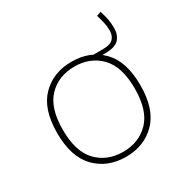

<svg xmlns="http://www.w3.org/2000/svg" viewBox="-147 -738 833 863"><g transform="rotate(-30 270.0 -306.0)"><path d="M489.7 -616.7Q499 -588.4 502.7 -567.1Q506.3 -545.9 506.3 -522.5Q506.3 -489.3 486.8 -466.8Q467.3 -444.3 409.7 -444.3H351.6V-465.8H414.6Q453.6 -465.8 468.5 -481.7Q483.4 -497.6 483.4 -522.9Q483.4 -542.5 479.7 -561Q476.1 -579.6 467.3 -608.9ZM264.2 -487.8Q359.4 -487.8 419.7 -426.8Q480 -365.7 480 -241.7Q480 -117.7 419.7 -56.2Q359.4 5.4 264.2 5.4Q168.9 5.4 108.6 -56.2Q48.3 -117.7 48.3 -241.7Q48.3 -365.7 108.6 -426.8Q168.9 -487.8 264.2 -487.8ZM264.2 -462.4Q181.6 -462.4 129.6 -408.7Q77.6 -355 77.6 -241.7Q77.6 -128.4 129.6 -74.5Q181.6 -20.5 264.2 -20.5Q346.7 -20.5 398.7 -74.5Q450.7 -128.4 450.7 -241.7Q450.7 -355 398.7 -408.7Q346.7 -462.4 264.2 -462.4Z"/></g></svg>

Font: Estedad-FD Thin
Style: Regular
Weight: 100
Designer: Amin Abedi
Version: Version 7.3